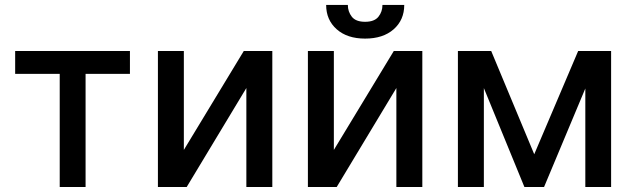

<svg xmlns="http://www.w3.org/2000/svg" viewBox="-20 -750 2541 770"><path d="M40.8 -453.8V-545.5H501.1V-453.8H323.2V0H219.5V-453.8Z M717.3 -148.8 957.7 -545.5H1072.1V0H968V-397L728.7 0H613.3V-545.5H717.3Z M1318.9 -148.8 1559.3 -545.5H1673.7V0H1569.6V-397L1330.3 0H1214.8V-545.5H1318.9ZM1513.8 -730.1H1601.2Q1601.2 -670.1 1558.8 -632.6Q1516.3 -595.2 1444.2 -595.2Q1372.5 -595.2 1330.3 -632.6Q1288 -670.1 1288 -730.1H1375Q1375 -703.5 1390.8 -683.1Q1406.6 -662.6 1444.2 -662.6Q1481.5 -662.6 1497.7 -682.9Q1513.8 -703.1 1513.8 -730.1Z M2122.5 -131.4 2298.7 -545.5H2430.8V0H2327.4V-395.2L2161.9 0H2083.1L1920.5 -396.7V0H1816.4V-545.5H1949.9Z"/></svg>

Font: Inter Zeller Medium
Style: Regular
Weight: 500
Designer: Rasmus Andersson; Joe Bland
Foundry: zeller
Version: Version 3.015;git-dec3a8cb1